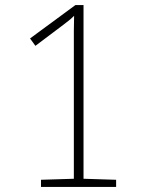

<svg xmlns="http://www.w3.org/2000/svg" viewBox="-20 -734 570 754"><path d="M141 0V-28L270 -32V-541Q270 -580 270 -612.5Q270 -645 271 -672Q259 -660 248 -651.5Q237 -643 220 -630L119 -554L98 -583L276 -714H308V-32L436 -28V0Z"/></svg>

Font: Noto Sans Mono Condensed ExtraLight
Style: Regular
Weight: 200
Width: 3
Designer: Monotype Design Team
Foundry: Monotype Imaging Inc.
Version: Version 2.014; ttfautohint (v1.8.4.7-5d5b)